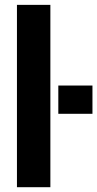

<svg xmlns="http://www.w3.org/2000/svg" viewBox="-20 -782 406 802"><path d="M190.4 0Q155.3 0 50.8 0Q50.8 -119.1 50.8 -476.6Q50.8 -547.9 50.8 -761.7Q85.9 -761.7 190.4 -761.7Q190.4 -571.3 190.4 0ZM366.2 -306.6Q331.1 -306.6 223.6 -306.6Q223.6 -335.9 223.6 -424.8Q259.8 -424.8 366.2 -424.8Q366.2 -394.5 366.2 -306.6Z"/></svg>

Font: Noto Sans Hebrew DECATHLON 
Style: Bold
Weight: 400
Designer: Monotype Design Team
Version: Version 2.000;GOOG;noto-fonts:20170220:a8a215d2e889